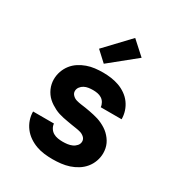

<svg xmlns="http://www.w3.org/2000/svg" viewBox="-186 -912 972 1044"><g transform="rotate(30 300.0 -390.0)"><path d="M298 8Q272 8 246 5Q220 2 195 -7Q170 -16 148 -31Q126 -46 110 -67Q94 -88 85.5 -113Q77 -138 77 -164H208Q209 -149 217.5 -135.5Q226 -122 239 -114.5Q252 -107 267.5 -104.5Q283 -102 298 -102Q313 -102 328 -104Q343 -106 356.5 -112Q370 -118 380 -129.5Q390 -141 390 -156Q390 -171 378.5 -181.5Q367 -192 353 -196Q339 -200 324.5 -202Q310 -204 295.5 -206.5Q281 -209 266.5 -211.5Q252 -214 237.5 -217Q223 -220 209 -224.5Q195 -229 182 -235.5Q169 -242 156.5 -250Q144 -258 133 -268Q122 -278 113.5 -290Q105 -302 99 -315.5Q93 -329 90 -343.5Q87 -358 87 -372Q87 -398 95.5 -422.5Q104 -447 119.5 -467Q135 -487 156.5 -501Q178 -515 202 -523.5Q226 -532 251 -535Q276 -538 302 -538Q327 -538 352.5 -534.5Q378 -531 402 -522.5Q426 -514 447.5 -499Q469 -484 484 -463.5Q499 -443 507 -418.5Q515 -394 515 -368H384Q383 -382 375.5 -395Q368 -408 356 -415.5Q344 -423 330 -425.5Q316 -428 302 -428Q288 -428 274 -426Q260 -424 247.5 -417.5Q235 -411 226.5 -399.5Q218 -388 218 -374Q218 -360 229 -349Q240 -338 254.5 -334Q269 -330 283.5 -328Q298 -326 312.5 -324Q327 -322 341.5 -319Q356 -316 370 -313Q384 -310 398 -305.5Q412 -301 425.5 -294.5Q439 -288 451.5 -280Q464 -272 474.5 -262Q485 -252 494 -240Q503 -228 509 -215Q515 -202 518 -187.5Q521 -173 521 -158Q521 -132 512 -107Q503 -82 486.5 -62Q470 -42 447.5 -28Q425 -14 400.5 -6Q376 2 350 5Q324 8 298 8ZM280 -581 217 -639 358 -788 442 -712Z"/></g></svg>

Font: Iosevka Curly XBdEx
Style: Regular
Weight: 800
Width: 7
Monospace: yes
Designer: Belleve Invis
Foundry: Belleve Invis
Version: Version 11.1.0; ttfautohint (v1.8.3)